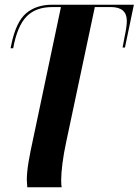

<svg xmlns="http://www.w3.org/2000/svg" viewBox="-20 -556 589 816"><path d="M96 240Q96 233 95 225Q94 217 94 209Q94 177 101 134.5Q108 92 120 38L239 -526H203Q131 -526 92 -485Q53 -444 36 -351H25L28 -366Q48 -463 91 -499.5Q134 -536 202 -536H549L511 -354H501L510 -402Q514 -420 516.5 -437.5Q519 -455 519 -467Q519 -526 451 -526H383L261 49Q251 95 245.5 138Q240 181 240 209Q240 219 240.5 227Q241 235 242 240Z"/></svg>

Font: Noto Serif Display SemiCondensed
Style: Bold Italic
Weight: 700
Width: 4
Italic angle: -12°
Designer: Monotype Design Team
Foundry: Monotype Imaging Inc.
Version: Version 2.009